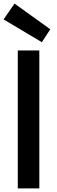

<svg xmlns="http://www.w3.org/2000/svg" viewBox="-21 -1049 317 1069"><path d="M212 -814 -1 -941 60 -1029 259 -886ZM198 -768V0H78V-768Z"/></svg>

Font: Yaldevi ExtraLight SemiBold
Style: Regular
Weight: 600
Version: Version 1.100